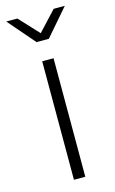

<svg xmlns="http://www.w3.org/2000/svg" viewBox="-114 -771 489 817"><g transform="rotate(-15 130.5 -362.5)"><path d="M106 0V-522H156V0ZM104 -607 2 -725H51L146 -623H116L211 -725H260L158 -607Z"/></g></svg>

Font: Montserrat Thin Light
Style: Regular
Weight: 300
Version: Version 9.000